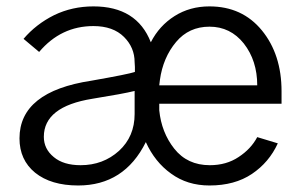

<svg xmlns="http://www.w3.org/2000/svg" viewBox="-20 -563 942 601"><path d="M41 -129.9Q41 -276.4 266.6 -310.5Q383.8 -331.1 402.3 -337.9Q402.3 -341.8 402.3 -353.5Q401.4 -365.2 401.4 -368.2Q401.4 -414.1 368.2 -447.3Q334 -481.4 272.5 -481.4Q170.9 -481.4 102.5 -400.4Q85.9 -414.1 53.7 -441.4Q92.8 -487.3 149.4 -515.6Q206.1 -543 272.5 -543Q408.2 -543 452.1 -430.7Q478.5 -482.4 526.4 -512.7Q574.2 -543 635.7 -543Q738.3 -543 799.8 -467.8Q861.3 -392.6 861.3 -277.3Q861.3 -264.6 861.3 -238.3Q765.6 -238.3 478.5 -238.3Q478.5 -233.4 478.5 -217.8Q485.4 -148.4 525.4 -97.7Q566.4 -45.9 636.7 -45.9Q688.5 -45.9 726.6 -71.3Q765.6 -96.7 785.2 -133.8Q806.6 -127 849.6 -114.3Q822.3 -54.7 768.6 -18.6Q714.8 17.6 635.7 17.6Q566.4 17.6 515.6 -19.5Q464.8 -55.7 436.5 -118.2Q369.1 17.6 224.6 17.6Q139.6 17.6 89.8 -22.5Q41 -62.5 41 -129.9ZM117.2 -134.8Q117.2 -96.7 148.4 -71.3Q178.7 -45.9 232.4 -45.9Q302.7 -45.9 352.5 -90.8Q401.4 -135.7 401.4 -206.1Q401.4 -230.5 401.4 -278.3Q366.2 -269.5 269.5 -253.9Q117.2 -229.5 117.2 -134.8ZM478.5 -295.9Q554.7 -295.9 785.2 -295.9Q785.2 -373 743.2 -426.8Q701.2 -479.5 635.7 -479.5Q571.3 -479.5 531.2 -431.6Q490.2 -382.8 480.5 -312.5Q479.5 -306.6 478.5 -295.9Z"/></svg>

Font: Gothic A1
Style: Regular
Weight: 400
Designer: HanYang I&C Co.,Ltd.
Version: Version 2.50